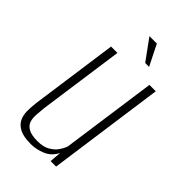

<svg xmlns="http://www.w3.org/2000/svg" viewBox="-201 -696 768 768"><g transform="rotate(45 182.5 -312.5)"><path d="M135 8Q93 8 71 -3.5Q49 -15 40 -33.5Q31 -52 31 -75Q31 -98 34 -123L86 -495H122L71 -132Q69 -111 67.5 -91Q66 -71 71 -55Q76 -39 93.5 -29Q111 -19 145 -19Q178 -19 198.5 -31Q219 -43 230 -59Q241 -75 246 -89L303 -495H339L270 0H239L243 -50Q227 -18 196.5 -5Q166 8 135 8ZM229 -545 165 -633H207L251 -545Z"/></g></svg>

Font: Alumni Sans ExtraLight
Style: Italic
Weight: 250
Italic angle: -8°
Version: Version 1.016